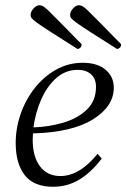

<svg xmlns="http://www.w3.org/2000/svg" viewBox="-20 -702 483 734"><path d="M183 12Q109 12 74.5 -32.5Q40 -77 40 -155Q40 -212 59 -266.5Q78 -321 112.5 -365Q147 -409 194 -435.5Q241 -462 296 -462Q352 -462 383.5 -435.5Q415 -409 415 -367Q415 -295 335 -245.5Q255 -196 106 -192Q105 -179 105 -167Q105 -103 133 -66Q161 -29 211 -29Q284 -29 353 -114L369 -96Q328 -42 282.5 -15Q237 12 183 12ZM278 -435Q230 -435 194.5 -403Q159 -371 137 -320.5Q115 -270 108 -215Q169 -217 223.5 -233.5Q278 -250 312.5 -283.5Q347 -317 347 -370Q347 -401 328 -418Q309 -435 278 -435ZM276 -515Q211 -556 174.5 -579.5Q138 -603 121.5 -615Q105 -627 101 -632.5Q97 -638 97 -644Q97 -657 108 -669.5Q119 -682 131 -682Q137 -682 144 -678.5Q151 -675 165.5 -661Q180 -647 210 -616.5Q240 -586 292 -533Q292 -524 287 -519.5Q282 -515 276 -515ZM427 -515Q362 -556 325.5 -579.5Q289 -603 272.5 -615Q256 -627 252 -632.5Q248 -638 248 -644Q248 -657 259 -669.5Q270 -682 282 -682Q288 -682 295 -678.5Q302 -675 316.5 -661Q331 -647 361 -616.5Q391 -586 443 -533Q443 -524 438 -519.5Q433 -515 427 -515Z"/></svg>

Font: Petrona Light
Style: Italic
Weight: 300
Italic angle: -9°
Designer: Ringo R. Seeber
Foundry: Ringo R. Seeber
Version: Version 2.001; ttfautohint (v1.8.3)